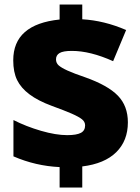

<svg xmlns="http://www.w3.org/2000/svg" viewBox="-20 -779 626 857"><path d="M246.1 -33.2Q139.2 -38.1 40 -81.1V-243.2Q96.7 -214.4 163.1 -195.1Q229.5 -175.8 279.8 -175.8Q321.3 -175.8 340.6 -185.8Q359.9 -195.8 359.9 -219.2Q359.9 -235.4 345.9 -246.6Q332 -257.8 299.6 -272Q267.1 -286.1 211.9 -306.2Q149.9 -329.1 111.8 -357.7Q73.7 -386.2 56.4 -421.6Q39.1 -457 39.1 -509.8Q39.1 -590.3 90.8 -635.7Q142.6 -681.2 246.1 -691.9V-758.8H347.2V-692.9Q444.3 -687.5 543 -645L484.9 -505.9Q382.8 -551.8 300.8 -551.8Q261.7 -551.8 245.8 -542.2Q230 -532.7 230 -514.2Q230 -498 241.5 -487.5Q252.9 -477.1 281.2 -464.1Q309.6 -451.2 359.9 -434.1Q461.9 -397.9 506.3 -351.8Q550.8 -305.7 550.8 -232.9Q550.8 -150.9 498.8 -99.6Q446.8 -48.3 347.2 -36.1V58.1H246.1ZM299.3 -713.9Z"/></svg>

Font: Open Sans ExtBd
Style: Bold
Weight: 800
Foundry: Ascender Corporation
Version: Version 1.10